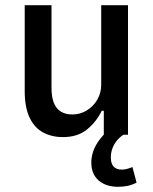

<svg xmlns="http://www.w3.org/2000/svg" viewBox="-20 -518 588 738"><path d="M222 9Q179 9 145.5 -9Q112 -27 93.5 -66.5Q75 -106 75 -167V-498H178V-180Q178 -145 187 -122.5Q196 -100 214 -89Q232 -78 258 -78Q288 -78 313.5 -93.5Q339 -109 354 -135Q369 -161 369 -192V-498H472V0H379V-92H371Q350 -49 314 -20Q278 9 222 9ZM434 200Q387 200 359 175.5Q331 151 331 107Q331 67 355 30Q379 -7 419 -34L454 0Q439 10 428 24Q417 38 411.5 54Q406 70 406 87Q406 111 417 122.5Q428 134 448 134Q456 134 467 131.5Q478 129 489 124L505 184Q487 193 470 196.5Q453 200 434 200Z"/></svg>

Font: Nunito Sans 7pt Condensed SemiBold
Style: Regular
Weight: 600
Width: 3
Designer: Vernon Adams
Foundry: Vernon Adams
Version: Version 3.101;gftools[0.9.27]